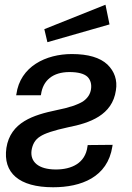

<svg xmlns="http://www.w3.org/2000/svg" viewBox="-20 -775 558 810"><path d="M455 -164 350 -163 349 -157C340 -86 281 -60 216 -60C141 -60 107 -93 113 -140C117 -166 128 -186 149 -199C168 -212 207 -225 267 -238C359 -256 454 -289 469 -394C476 -437 463 -474 433 -503C402 -532 352 -547 283 -547C174 -547 65 -495 49 -377L48 -373H152L153 -376C161 -436 203 -471 273 -471C310 -471 335 -464 349 -451C362 -438 367 -420 364 -399C361 -378 350 -361 330 -347C309 -334 273 -321 217 -310C122 -290 24 -260 7 -151C-8 -46 60 15 204 15C322 15 434 -27 454 -157ZM167 -652 180 -597 442 -672 425 -755Z"/></svg>

Font: Cheyenne Sans Medium
Style: Italic
Weight: 500
Italic angle: -8.13011°
Designer: The Public Sans project authors (U.S. Web Design System), Libre Franklin designed by Pablo Impallari and Rodrigo Fuenzal
Foundry: The Cheyenne Sans Project Authors
Version: Version 2.007